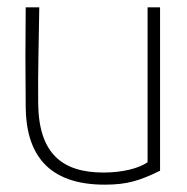

<svg xmlns="http://www.w3.org/2000/svg" viewBox="-20 -490 510 523"><path d="M382 -470V-48C359 -32 315 -20 262 -20C148 -20 85 -73 84 -210C83 -295 86 -385 87 -470H50C49 -375 49 -294 50 -199C51 -72 109 13 265 13C325 13 359 3 416 -25V-470Z"/></svg>

Font: Kreadon Extra Light
Style: Regular
Weight: 200
Designer: kohakuno
Foundry: StudioGnu
Version: Version 1.000;Glyphs 3.1.2 (3151)